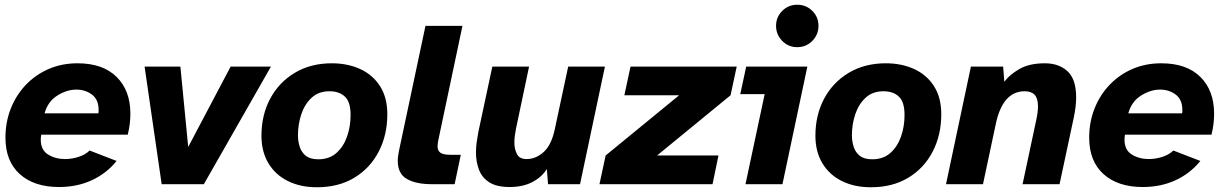

<svg xmlns="http://www.w3.org/2000/svg" viewBox="-20 -777 5179 810"><path d="M229 12Q124 12 63.5 -42.5Q3 -97 3 -196Q3 -262 25.5 -319Q48 -376 89 -419Q130 -462 185.5 -486Q241 -510 307 -510Q414 -510 472 -452.5Q530 -395 530 -298Q530 -277 527.5 -255Q525 -233 519 -209H154Q153 -203 152.5 -198Q152 -193 152 -188Q152 -144 183 -125Q214 -106 254 -106Q284 -106 312.5 -115.5Q341 -125 358 -142L472 -98Q429 -45 367 -16.5Q305 12 229 12ZM168 -299H395Q396 -303 396 -306Q396 -309 396 -313Q396 -357 368 -378Q340 -399 302 -399Q262 -399 222 -374Q182 -349 168 -299Z M662 0 590 -496H741L774 -157L953 -496H1123L840 0Z M1317 13Q1247 13 1194 -13.5Q1141 -40 1112 -89Q1083 -138 1083 -204Q1083 -292 1120 -361Q1157 -430 1224 -470Q1291 -510 1380 -510Q1446 -510 1499 -486Q1552 -462 1583 -414Q1614 -366 1614 -295Q1614 -207 1577.5 -137Q1541 -67 1474.5 -27Q1408 13 1317 13ZM1323 -105Q1369 -105 1399 -131.5Q1429 -158 1444 -200.5Q1459 -243 1459 -292Q1459 -347 1435 -369.5Q1411 -392 1370 -392Q1324 -392 1294.5 -364.5Q1265 -337 1251 -294.5Q1237 -252 1237 -206Q1237 -181 1244.5 -157.5Q1252 -134 1270.5 -119.5Q1289 -105 1323 -105Z M1801 0Q1735 0 1696.5 -22Q1658 -44 1658 -99Q1658 -108 1659.5 -118.5Q1661 -129 1663 -140L1775 -668H1931L1833 -204Q1830 -191 1828 -179.5Q1826 -168 1826 -159Q1826 -142 1837.5 -133Q1849 -124 1881 -124H1924L1898 0Z M2130 12Q2075 12 2044 -8Q2013 -28 2000.5 -61.5Q1988 -95 1988 -134Q1988 -156 1991 -177.5Q1994 -199 1998 -220L2057 -496H2212L2157 -235Q2155 -225 2152.5 -208.5Q2150 -192 2150 -175Q2150 -149 2160.5 -127.5Q2171 -106 2202 -106Q2241 -106 2274 -136Q2307 -166 2321 -234L2377 -496H2532L2427 0H2292L2287 -64Q2266 -30 2226 -9Q2186 12 2130 12Z M2509 0 2535 -121 2845 -375H2614L2640 -496H3088L3062 -375L2752 -121H3011L2986 0Z M3343 -578Q3306 -578 3280 -604.5Q3254 -631 3254 -668Q3254 -705 3280 -731Q3306 -757 3343 -757Q3381 -757 3407 -731Q3433 -705 3433 -668Q3433 -631 3407 -604.5Q3381 -578 3343 -578ZM3125 0 3206 -380H3103L3128 -496H3386L3281 0Z M3654 13Q3584 13 3531 -13.5Q3478 -40 3449 -89Q3420 -138 3420 -204Q3420 -292 3457 -361Q3494 -430 3561 -470Q3628 -510 3717 -510Q3783 -510 3836 -486Q3889 -462 3920 -414Q3951 -366 3951 -295Q3951 -207 3914.5 -137Q3878 -67 3811.5 -27Q3745 13 3654 13ZM3660 -105Q3706 -105 3736 -131.5Q3766 -158 3781 -200.5Q3796 -243 3796 -292Q3796 -347 3772 -369.5Q3748 -392 3707 -392Q3661 -392 3631.5 -364.5Q3602 -337 3588 -294.5Q3574 -252 3574 -206Q3574 -181 3581.5 -157.5Q3589 -134 3607.5 -119.5Q3626 -105 3660 -105Z M3971 0 4076 -496H4212L4217 -432Q4238 -461 4280 -485.5Q4322 -510 4388 -510Q4447 -510 4483.5 -476.5Q4520 -443 4520 -366Q4520 -347 4517.5 -326Q4515 -305 4510 -281L4450 0H4294L4350 -263Q4359 -302 4359 -328Q4359 -362 4345 -377Q4331 -392 4303 -392Q4210 -392 4181 -254L4127 0Z M4801 12Q4696 12 4635.5 -42.5Q4575 -97 4575 -196Q4575 -262 4597.5 -319Q4620 -376 4661 -419Q4702 -462 4757.5 -486Q4813 -510 4879 -510Q4986 -510 5044 -452.5Q5102 -395 5102 -298Q5102 -277 5099.5 -255Q5097 -233 5091 -209H4726Q4725 -203 4724.5 -198Q4724 -193 4724 -188Q4724 -144 4755 -125Q4786 -106 4826 -106Q4856 -106 4884.5 -115.5Q4913 -125 4930 -142L5044 -98Q5001 -45 4939 -16.5Q4877 12 4801 12ZM4740 -299H4967Q4968 -303 4968 -306Q4968 -309 4968 -313Q4968 -357 4940 -378Q4912 -399 4874 -399Q4834 -399 4794 -374Q4754 -349 4740 -299Z"/></svg>

Font: Atkinson Hyperlegible
Style: Bold Italic
Weight: 700
Italic angle: -12°
Designer: Elliott Scott, Megan Eiswerth, Linus Boman, Theodore Petrosky
Foundry: Braille Institute
Version: Version 1.006; ttfautohint (v1.8.3)